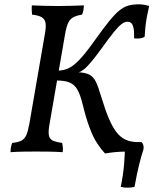

<svg xmlns="http://www.w3.org/2000/svg" viewBox="-20 -704 713 892"><path d="M468 9Q450 -10 431.5 -38Q413 -66 396.5 -110Q380 -154 364 -219Q353 -265 339 -288.5Q325 -312 302.5 -321Q280 -330 242 -330L248 -376Q275 -376 298.5 -387Q322 -398 350 -427.5Q378 -457 417 -512Q459 -571 487 -605.5Q515 -640 536 -656.5Q557 -673 578 -678.5Q599 -684 626 -684Q634 -684 648 -682Q662 -680 673 -676Q667 -651 662.5 -626.5Q658 -602 655.5 -578.5Q653 -555 652 -533Q642 -527 629.5 -525.5Q617 -524 603 -526Q604 -559 600 -575.5Q596 -592 589 -597.5Q582 -603 572 -603Q559 -603 544.5 -592Q530 -581 508.5 -554.5Q487 -528 452 -479Q422 -438 403 -415.5Q384 -393 371 -382.5Q358 -372 347.5 -369Q337 -366 325 -364L332 -369Q374 -368 394.5 -357.5Q415 -347 426.5 -322Q438 -297 451 -252Q469 -193 486 -153Q503 -113 521.5 -89.5Q540 -66 562.5 -55.5Q585 -45 615 -44Q617 -21 606 0Q576 0 554 0.5Q532 1 512 3Q492 5 468 9ZM29 3Q29 -10 31 -21Q33 -32 37 -40Q64 -43 79 -50.5Q94 -58 102 -76Q110 -94 116 -127L189 -549Q195 -583 191 -600Q187 -617 172 -625Q157 -633 129 -636Q128 -646 127.5 -656.5Q127 -667 128 -679Q156 -678 186 -677Q216 -676 248 -676Q280 -676 310 -677Q340 -678 370 -679Q369 -667 367.5 -656.5Q366 -646 361 -636Q336 -632 321 -624Q306 -616 297.5 -599Q289 -582 283 -549L210 -127Q204 -94 207 -76Q210 -58 225 -51Q240 -44 269 -40Q271 -31 272 -19.5Q273 -8 271 3Q241 1 210 0.5Q179 0 150 0Q121 0 88 0.5Q55 1 29 3ZM541 164Q552 111 556.5 59.5Q561 8 560 -30L578 -44H638Q651 -29 646 -8Q636 21 625.5 64.5Q615 108 605 164Q591 168 573.5 168Q556 168 541 164Z"/></svg>

Font: Vollkorn
Style: Italic
Weight: 400
Italic angle: -11°
Designer: Friedrich Althausen
Foundry: Friedrich Althausen
Version: Version 5.001